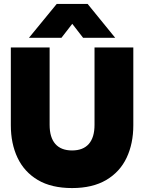

<svg xmlns="http://www.w3.org/2000/svg" viewBox="-20 -940 732 975"><path d="M268 -920H425L565 -748H402L347 -819L292 -748H127ZM35 -304V-699H232V-306Q232 -242 261 -209Q290 -176 346 -176Q402 -176 431 -209Q460 -242 460 -306V-699H657V-304Q657 -211 623 -139Q589 -67 519.5 -26Q450 15 346 15Q241 15 172 -26Q103 -67 69 -139Q35 -211 35 -304Z"/></svg>

Font: Readiness ExtraBold
Style: Regular
Weight: 800
Designer: Katatrad Team
Foundry: CadsonDemak
Version: Version 1.00;January 16, 2020;FontCreator 12.0.0.2550 64-bit